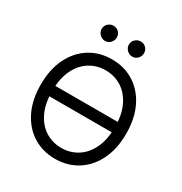

<svg xmlns="http://www.w3.org/2000/svg" viewBox="-212 -1087 1184 1250"><g transform="rotate(30 380.5 -461.5)"><path d="M701.7 -363.8Q701.7 -248.5 660.2 -164.8Q618.7 -81.1 546.1 -35.6Q473.6 9.8 380.9 9.8Q287.6 9.8 215.1 -35.6Q142.6 -81.1 101.1 -164.8Q59.6 -248.5 59.6 -363.8Q59.6 -479 101.1 -562.7Q142.6 -646.5 215.1 -691.9Q287.6 -737.3 380.9 -737.3Q474.1 -737.3 546.4 -691.9Q618.7 -646.5 660.2 -562.7Q701.7 -479 701.7 -363.8ZM616.7 -363.8Q616.7 -458 585.2 -522.9Q553.7 -587.9 500.2 -621.3Q446.8 -654.8 380.9 -654.8Q314.9 -654.8 261.2 -621.3Q207.5 -587.9 176.3 -522.9Q145 -458 145 -363.8Q145 -269.5 176.3 -204.3Q207.5 -139.2 261 -105.7Q314.5 -72.3 380.9 -72.3Q446.8 -72.3 500.2 -105.7Q553.7 -139.2 585.2 -204.3Q616.7 -269.5 616.7 -363.8ZM630.9 -402.8V-324.7H130.9V-402.8ZM278.8 -817.9Q256.3 -817.9 239 -835.2Q221.7 -852.5 221.7 -875Q221.7 -899.4 239 -915.5Q256.3 -931.6 278.8 -931.6Q303.2 -931.6 319.3 -915.5Q335.4 -899.4 335.4 -875Q335.4 -852.5 319.3 -835.2Q303.2 -817.9 278.8 -817.9ZM483.4 -817.9Q460.9 -817.9 443.6 -835.2Q426.3 -852.5 426.3 -875Q426.3 -899.4 443.6 -915.5Q460.9 -931.6 483.4 -931.6Q507.8 -931.6 523.9 -915.5Q540 -899.4 540 -875Q540 -852.5 523.9 -835.2Q507.8 -817.9 483.4 -817.9Z"/></g></svg>

Font: Sahel VF Regular
Style: Regular
Weight: 400
Foundry: Saber Rastikerdar (saber.rastikerdar@gmail.com)
Version: Version 3.4.0